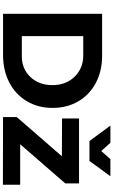

<svg xmlns="http://www.w3.org/2000/svg" viewBox="258 -1058 800 1357"><g transform="rotate(90 658.5 -379.0)"><path d="M1117.2 -610.8H976.1L867.2 -758.8H988.8L1046.9 -693.8L1104 -758.8H1225.1ZM374 -700.2Q481.4 -700.2 565.2 -656Q648.9 -611.8 695.6 -532Q742.2 -452.1 742.2 -350.1Q742.2 -248 695.1 -168.5Q647.9 -88.9 562.7 -44.4Q477.5 0 368.2 0H77.1V-700.2ZM377.9 -132.8Q466.3 -132.8 523.7 -193.4Q581.1 -253.9 581.1 -349.1Q581.1 -444.8 521.5 -505.9Q461.9 -566.9 371.1 -566.9H234.9V-132.8ZM999 -121.1H1285.2V1L807.1 0V-97.2L1084 -416L816.9 -417V-537.1H1275.9V-439.9Z"/></g></svg>

Font: Montserrat arm SemiBold
Style: Regular
Weight: 600
Designer: Julieta Ulanovsky
Foundry: Julieta Ulanovsky
Version: Version 6.000;PS 006.000;hotconv 1.0.88;makeotf.lib2.5.64775